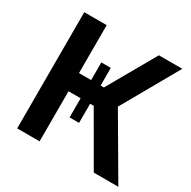

<svg xmlns="http://www.w3.org/2000/svg" viewBox="-158 -863 1009 1016"><g transform="rotate(30 346.0 -355.0)"><path d="M478 -366 673 -710H530L363 -417H343V-525H285V-417H211V-710H74V0H211V-306H285V-189H343V-306H365L542 0H692Z"/></g></svg>

Font: FIGSv2-sans-serif
Style: Bold
Weight: 700
Designer: Matt McInerney, Pablo Impallari, Rodrigo Fuenzalida,Mirko Velimirovic
Foundry: Matt McInerney, Pablo Impallari, Rodrigo Fuenzalida
Version: Version 4.021;hotconv 1.0.109;makeotfexe 2.5.65596